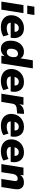

<svg xmlns="http://www.w3.org/2000/svg" viewBox="1736 -2516 791 4302"><g transform="rotate(90 2131.0 -364.5)"><path d="M104 -580 130 -740H317L291 -580ZM15 0 94 -495H274L196 0Z M589 11Q504 11 443.5 -18.5Q383 -48 351 -102Q319 -156 321 -227Q324 -310 362 -373Q400 -436 464.5 -471Q529 -506 610 -506Q693 -506 745 -471Q797 -436 818.5 -375Q840 -314 829 -237L825 -209H466L479 -296H705L690 -283Q695 -315 687 -339Q679 -363 659.5 -376.5Q640 -390 607 -390Q575 -390 552 -375.5Q529 -361 515 -336.5Q501 -312 496 -281L490 -245Q484 -204 495.5 -176Q507 -148 536 -134Q565 -120 610 -120Q650 -120 690 -131Q730 -142 760 -162L796 -46Q757 -19 703 -4Q649 11 589 11Z M1075 11Q1016 11 974 -17Q932 -45 910.5 -95.5Q889 -146 891 -213Q893 -299 924.5 -365Q956 -431 1012 -468.5Q1068 -506 1142 -506Q1196 -506 1235.5 -482.5Q1275 -459 1291 -415L1285 -416L1331 -705H1512L1400 0H1227L1240 -81H1243Q1224 -51 1198 -30.5Q1172 -10 1141 0.5Q1110 11 1075 11ZM1149 -122Q1183 -122 1207.5 -141.5Q1232 -161 1245.5 -196Q1259 -231 1260 -275Q1262 -322 1241.5 -347.5Q1221 -373 1182 -373Q1148 -373 1123.5 -353.5Q1099 -334 1085.5 -299.5Q1072 -265 1071 -220Q1069 -173 1090 -147.5Q1111 -122 1149 -122Z M1793 11Q1708 11 1647.5 -18.5Q1587 -48 1555 -102Q1523 -156 1525 -227Q1528 -310 1566 -373Q1604 -436 1668.5 -471Q1733 -506 1814 -506Q1897 -506 1949 -471Q2001 -436 2022.5 -375Q2044 -314 2033 -237L2029 -209H1670L1683 -296H1909L1894 -283Q1899 -315 1891 -339Q1883 -363 1863.5 -376.5Q1844 -390 1811 -390Q1779 -390 1756 -375.5Q1733 -361 1719 -336.5Q1705 -312 1700 -281L1694 -245Q1688 -204 1699.5 -176Q1711 -148 1740 -134Q1769 -120 1814 -120Q1854 -120 1894 -131Q1934 -142 1964 -162L2000 -46Q1961 -19 1907 -4Q1853 11 1793 11Z M2079 0 2158 -495H2329L2310 -371H2303Q2322 -429 2367 -465Q2412 -501 2477 -505L2531 -508L2522 -354L2409 -343Q2374 -339 2351.5 -327Q2329 -315 2317 -292Q2305 -269 2300 -234L2263 0Z M2800 11Q2715 11 2654.5 -18.5Q2594 -48 2562 -102Q2530 -156 2532 -227Q2535 -310 2573 -373Q2611 -436 2675.5 -471Q2740 -506 2821 -506Q2904 -506 2956 -471Q3008 -436 3029.5 -375Q3051 -314 3040 -237L3036 -209H2677L2690 -296H2916L2901 -283Q2906 -315 2898 -339Q2890 -363 2870.5 -376.5Q2851 -390 2818 -390Q2786 -390 2763 -375.5Q2740 -361 2726 -336.5Q2712 -312 2707 -281L2701 -245Q2695 -204 2706.5 -176Q2718 -148 2747 -134Q2776 -120 2821 -120Q2861 -120 2901 -131Q2941 -142 2971 -162L3007 -46Q2968 -19 2914 -4Q2860 11 2800 11Z M3370 11Q3285 11 3224.5 -18.5Q3164 -48 3132 -102Q3100 -156 3102 -227Q3105 -310 3143 -373Q3181 -436 3245.5 -471Q3310 -506 3391 -506Q3474 -506 3526 -471Q3578 -436 3599.5 -375Q3621 -314 3610 -237L3606 -209H3247L3260 -296H3486L3471 -283Q3476 -315 3468 -339Q3460 -363 3440.5 -376.5Q3421 -390 3388 -390Q3356 -390 3333 -375.5Q3310 -361 3296 -336.5Q3282 -312 3277 -281L3271 -245Q3265 -204 3276.5 -176Q3288 -148 3317 -134Q3346 -120 3391 -120Q3431 -120 3471 -131Q3511 -142 3541 -162L3577 -46Q3538 -19 3484 -4Q3430 11 3370 11Z M3656 0 3735 -495H3908L3895 -407H3890Q3917 -457 3962.5 -481.5Q4008 -506 4066 -506Q4121 -506 4158.5 -483Q4196 -460 4212 -412.5Q4228 -365 4216 -290L4170 0H3989L4034 -286Q4039 -313 4035 -330.5Q4031 -348 4018 -357Q4005 -366 3982 -366Q3955 -366 3933.5 -353.5Q3912 -341 3898 -318Q3884 -295 3878 -262L3837 0Z"/></g></svg>

Font: Nunito Sans 11pt Black
Style: Italic
Weight: 900
Italic angle: -9°
Version: Version 3.101;gftools[0.9.27]